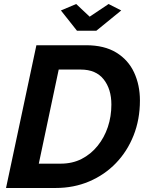

<svg xmlns="http://www.w3.org/2000/svg" viewBox="-20 -935 732 955"><path d="M161 -710H408Q499 -710 558.5 -673.5Q618 -637 647 -574.5Q676 -512 676 -435Q676 -341 644.5 -261.5Q613 -182 556.5 -123.5Q500 -65 423.5 -32.5Q347 0 257 0H10ZM282 -121Q340 -121 386 -144.5Q432 -168 465.5 -209.5Q499 -251 516.5 -303.5Q534 -356 534 -415Q534 -492 495.5 -540.5Q457 -589 382 -589H272L173 -121ZM283 -883 359 -915 426 -852 520 -915 583 -883 459 -782H363Z"/></svg>

Font: Raleway
Style: Bold Italic
Weight: 700
Italic angle: -12°
Designer: Matt McInerney, Pablo Impallari, Rodrigo Fuenzalida
Foundry: Matt McInerney, Pablo Impallari, Rodrigo Fuenzalida
Version: Version 4.101;RELEASE